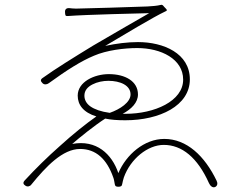

<svg xmlns="http://www.w3.org/2000/svg" viewBox="-20 -761 1020 803"><path d="M367 -408C386 -418 411 -423 433 -423C483 -423 526 -404 526 -366C526 -333 482 -304 439 -289C402 -294 375 -304 358 -316C341 -328 333 -344 333 -361C333 -383 347 -398 367 -408ZM230 -150C179 -105 128 -55 83 -6C75 3 77 10 87 16C95 21 105 19 111 11C173 -65 242 -138 315 -138C381 -138 427 -96 454 -18C457 -11 458 0 460 9C461 18 466 20 475 20C484 20 490 18 491 9C493 0 495 -10 498 -19C526 -97 598 -155 665 -155C741 -155 806 -102 854 5C859 16 869 26 880 21C890 16 891 5 886 -5C836 -109 761 -180 667 -180C584 -180 508 -115 475 -37C448 -117 383 -178 282 -159C313 -186 375 -236 420 -265C444 -260 471 -258 504 -258C648 -258 774 -319 774 -429C774 -538 664 -585 557 -585C514 -585 466 -579 420 -569C496 -614 620 -689 671 -713C684 -718 676 -722 667 -732C661 -739 659 -743 650 -740C638 -737 618 -735 597 -734C551 -732 319 -725 298 -725C288 -725 279 -726 270 -727C258 -728 251 -722 252 -710C253 -698 252 -693 264 -694C343 -700 568 -705 604 -706C543 -671 456 -621 369 -570C289 -521 211 -473 157 -434C148 -427 150 -421 158 -413C165 -406 176 -407 184 -413C261 -469 320 -506 373 -528C426 -551 500 -560 554 -560C654 -560 746 -514 746 -428C746 -338 626 -285 505 -285H493C530 -305 557 -332 557 -366C557 -421 504 -451 435 -451C375 -451 305 -419 305 -361C305 -323 328 -291 383 -274C340 -244 285 -200 230 -150Z"/></svg>

Font: GenSenRounded2 TW EL
Style: Regular
Weight: 250
Version: Version 2.100;PS 2.1;hotconv 16.6.51;makeotf.lib2.5.65220 DE